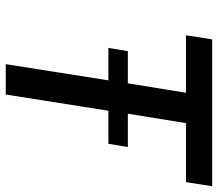

<svg xmlns="http://www.w3.org/2000/svg" viewBox="-64 -676 740 651"><g transform="rotate(90 305.5 -350.0)"><path d="M597 -611 611 -700H113L99 -611H294L262 -414H153L142 -348H252L197 0H300L355 -348H467L478 -414H365L397 -611Z"/></g></svg>

Font: Arthouse Owned Medium
Style: Italic
Weight: 500
Italic angle: -10°
Designer: Jeremy Tribby
Foundry: Tribby Type
Version: Version 1.000;PS 001.000;hotconv 1.0.88;makeotf.lib2.5.64775